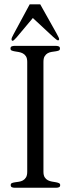

<svg xmlns="http://www.w3.org/2000/svg" viewBox="-20 -882 331 902"><path d="M119.6 -861.8H168.9L245.6 -725.1Q257.8 -703.6 257.8 -698.7Q257.8 -692.4 252.4 -692.4Q247.6 -692.4 229.5 -709L134.3 -797.4L58.1 -706.5Q43.9 -690.4 39.6 -690.4Q34.2 -690.4 34.2 -697.8Q34.2 -704.1 43.5 -720.7ZM184.1 -75.2Q184.1 -58.6 189.9 -49.3Q195.8 -40 204.6 -35.4Q213.4 -30.8 223.4 -29.1Q233.4 -27.3 242.2 -25.9Q251 -24.4 256.8 -21.7Q262.7 -19 262.7 -12.7Q262.7 -4.4 256.6 -2.2Q250.5 0 244.1 0H48.8Q42.5 0 36.4 -2.2Q30.3 -4.4 30.3 -12.7Q30.3 -19.5 36.1 -22Q42 -24.4 50.5 -25.6Q59.1 -26.9 69.1 -28.3Q79.1 -29.8 87.6 -34.4Q96.2 -39.1 102.1 -48.6Q107.9 -58.1 107.9 -75.2V-591.3Q107.9 -607.9 102.1 -617.2Q96.2 -626.5 87.4 -631.1Q78.6 -635.7 68.6 -637.5Q58.6 -639.2 49.8 -640.6Q41 -642.1 35.2 -644.5Q29.3 -647 29.3 -653.8Q29.3 -662.1 35.4 -664.3Q41.5 -666.5 47.9 -666.5H243.2Q249.5 -666.5 255.6 -664.3Q261.7 -662.1 261.7 -653.8Q261.7 -647 255.9 -644.5Q250 -642.1 241.5 -640.9Q232.9 -639.6 222.9 -638.2Q212.9 -636.7 204.3 -632.1Q195.8 -627.4 189.9 -617.9Q184.1 -608.4 184.1 -591.3Z"/></svg>

Font: Atsinvsda
Style: Regular
Weight: 400
Designer: Al Webster
Foundry: Al Webster and Michael Everson
Version: Version 2.000